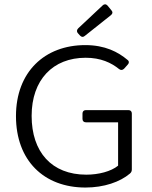

<svg xmlns="http://www.w3.org/2000/svg" viewBox="-20 -842 690 874"><path d="M335 -690.4 344.7 -679.7C351.6 -672.9 358.4 -671.9 366.2 -678.7L485.4 -773.4C493.2 -780.3 494.1 -787.1 487.3 -794.9L469.7 -816.4C462.9 -824.2 454.1 -824.2 447.3 -817.4L335.9 -712.9C329.1 -706.1 328.1 -697.3 335 -690.4ZM52.7 -313.5C52.7 -111.3 179.7 11.7 369.1 11.7C453.1 11.7 526.4 -13.7 571.3 -51.8C578.1 -57.6 580.1 -63.5 580.1 -71.3V-325.2C580.1 -335 574.2 -340.8 564.5 -340.8H371.1C361.3 -340.8 355.5 -335 355.5 -325.2V-300.8C355.5 -291 361.3 -285.2 371.1 -285.2H517.6V-87.9C485.4 -61.5 428.7 -46.9 373 -46.9C214.8 -46.9 124 -150.4 124 -314.5C124 -478.5 220.7 -579.1 370.1 -579.1C438.5 -579.1 486.3 -556.6 522.5 -527.3C530.3 -521.5 538.1 -522.5 544.9 -529.3L561.5 -547.9C568.4 -554.7 568.4 -563.5 560.5 -569.3C517.6 -605.5 458 -636.7 368.2 -636.7C183.6 -636.7 52.7 -514.6 52.7 -313.5Z"/></svg>

Font: Ed Sans Neue Light
Style: Regular
Weight: 300
Designer: Stephen Hutchings
Version: Version 1.004;PS 001.004;hotconv 1.0.88;makeotf.lib2.5.64775